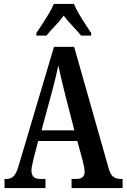

<svg xmlns="http://www.w3.org/2000/svg" viewBox="-20 -951 640 971"><path d="M3 0V-46H14Q35 -46 49.5 -60.5Q64 -75 77 -122L253 -714H355L530 -98Q538 -69 552.5 -57.5Q567 -46 592 -46H600V0H342V-46H366Q408 -46 408 -83Q408 -94 404.5 -110Q401 -126 398 -139L371 -238H173L150 -149Q148 -137 143.5 -119.5Q139 -102 139 -88Q139 -69 149 -57.5Q159 -46 182 -46H210V0ZM190 -292H356L307 -483Q297 -523 289 -557Q281 -591 275 -620Q269 -591 261 -558Q253 -525 244 -491ZM164 -784Q177 -803 194 -829Q211 -855 227 -882Q243 -909 252 -931H354Q363 -909 378.5 -882Q394 -855 411.5 -829Q429 -803 441 -784V-771H390Q374 -791 347.5 -819Q321 -847 302 -872Q284 -846 258.5 -820Q233 -794 215 -771H164Z"/></svg>

Font: Noto Serif Ethiopic ExtraCondensed SemiBold
Style: Regular
Weight: 600
Width: 2
Designer: Monotype Design Team
Foundry: Monotype Imaging Inc.
Version: Version 2.102; ttfautohint (v1.8.4.7-5d5b)